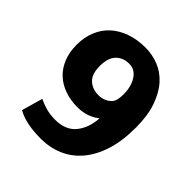

<svg xmlns="http://www.w3.org/2000/svg" viewBox="-179 -768 905 905"><g transform="rotate(45 273.5 -315.5)"><path d="M232 11Q179 11 140 2.5Q101 -6 74 -22L104 -127Q126 -116 154 -108Q182 -100 217 -100Q285 -100 320 -142Q355 -184 360 -253Q342 -238 314 -227Q286 -216 249 -216Q202 -216 163 -230Q124 -244 96.5 -270Q69 -296 53.5 -334.5Q38 -373 38 -422Q38 -471 54.5 -512Q71 -553 102 -581.5Q133 -610 177.5 -626Q222 -642 278 -642Q323 -642 365 -625.5Q407 -609 439.5 -573Q472 -537 492 -480Q512 -423 512 -343Q512 -253 490.5 -186.5Q469 -120 431 -76Q393 -32 342 -10.5Q291 11 232 11ZM360 -413Q360 -465 337.5 -499.5Q315 -534 277 -534Q237 -534 211.5 -508.5Q186 -483 186 -428Q186 -374 212.5 -350Q239 -326 279 -326Q300 -326 318.5 -334.5Q337 -343 347 -356Q360 -372 360 -413Z"/></g></svg>

Font: Mukta ExtraBold
Style: Regular
Weight: 800
Designer: Girish Dalvi and Yashodeep Gholap
Foundry: Ek Type
Version: Version 2.538;PS 1.002;hotconv 16.6.51;makeotf.lib2.5.65220;